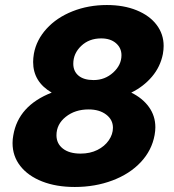

<svg xmlns="http://www.w3.org/2000/svg" viewBox="-20 -733 695 765"><path d="M629 -518Q632 -535 632 -550Q632 -597 604 -634Q576 -671 524.5 -692Q473 -713 406 -713Q332 -713 269 -688Q206 -663 165.5 -618.5Q125 -574 115 -519Q112 -501 112 -486Q112 -407 186 -364Q53 -312 33 -194Q30 -179 30 -163Q30 -111 61 -71.5Q92 -32 148 -10Q204 12 278 12Q359 12 428 -14Q497 -40 541 -87Q585 -134 596 -195Q599 -212 599 -226Q599 -271 573.5 -306.5Q548 -342 503 -364Q552 -388 585.5 -427.5Q619 -467 629 -518ZM272 -479Q272 -520 303.5 -550Q335 -580 383 -580Q420 -580 442 -561Q464 -542 464 -513Q464 -474 431 -444Q398 -414 353 -414Q314 -414 293 -431.5Q272 -449 272 -479ZM205 -194Q205 -238 242 -267.5Q279 -297 333 -297Q376 -297 403 -276.5Q430 -256 430 -224Q430 -198 413.5 -174Q397 -150 368 -135.5Q339 -121 301 -121Q256 -121 230.5 -141Q205 -161 205 -194Z"/></svg>

Font: Geom ExtraBold
Style: Bold Italic
Weight: 800
Italic angle: -10°
Version: Version 1.102